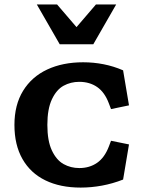

<svg xmlns="http://www.w3.org/2000/svg" viewBox="-20 -838 660 870"><path d="M45.4 -272.1Q45.4 -362.6 84.5 -426.4Q123.7 -490.2 193.9 -523Q264.1 -555.8 356.8 -555.8Q403.9 -555.8 449.2 -546.9Q494.4 -538.1 537.8 -519.3L564.5 -360.6L483.1 -343.7L473.4 -369.2Q454.5 -419.9 420.3 -443.6Q386.1 -467.2 339.2 -467.2Q300.5 -467.2 268.1 -449.5Q235.8 -431.7 215.2 -388Q194.6 -344.3 194.6 -272.1Q194.6 -199.4 215.2 -156Q235.8 -112.5 268.1 -94.5Q300.5 -76.5 339.2 -76.5Q385.7 -76.5 419.9 -100.2Q454.1 -123.8 473.4 -174.5L483.1 -200.1L564.5 -183.6L537.8 -24.4Q490.3 -5.8 441.9 3.1Q393.5 12 345.5 12Q252.8 12 185.6 -20.8Q118.3 -53.5 81.9 -117.3Q45.4 -181.1 45.4 -272.1ZM250.6 -637.4H402.8L506.4 -817.7H414.7L326.7 -715.1L238.7 -817.7H146.9Z"/></svg>

Font: Monaspace Xenon Var ExtraLight
Style: Regular
Weight: 200
Designer: Riley Cran and the Lettermatic Team
Version: Version 1.200 (Monaspace Xenon Var)